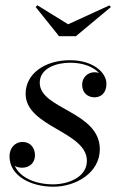

<svg xmlns="http://www.w3.org/2000/svg" viewBox="-20 -697 449 727"><path d="M238 -605 121.5 -677 115 -670.5 203.5 -560H267.5L400 -670.5L394 -676.5ZM358 -132C358 -275 130.5 -283.5 130.5 -383.5C130.5 -439 194 -459.5 245 -459.5C297 -459.5 334.5 -443 355 -420.5C349.5 -422.5 344 -423.5 338 -423.5C310.5 -423.5 291 -402 291 -376.5C291 -344 313.5 -328.5 338 -328.5C361.5 -328.5 383 -344 383 -380C383 -422 333 -469 245 -469C147 -469 77 -416 77 -342C77 -216 309 -199.5 309 -88C309 -25 236.5 1 181 1C116.5 1 56.5 -23 36 -69C44 -64 54 -62 64.5 -62C89.5 -62 112.5 -78.5 112.5 -109C112.5 -138.5 93.5 -159.5 66 -159.5C34.5 -159.5 16 -134.5 16 -105C16 -30.5 97.5 10 181.5 10C268 10 358 -43 358 -132Z"/></svg>

Font: Bodoni* 24pt
Style: Italic
Weight: 400
Italic angle: -13°
Version: Version 2.3